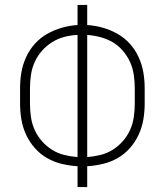

<svg xmlns="http://www.w3.org/2000/svg" viewBox="-20 -755 665 775"><path d="M293 0V-84Q261 -86 229.5 -93.5Q198 -101 170 -117Q142 -133 120.5 -157.5Q99 -182 85.5 -211Q72 -240 66.5 -272Q61 -304 61 -336V-399Q61 -432 66.5 -463.5Q72 -495 85.5 -524.5Q99 -554 120.5 -578Q142 -602 170 -618Q198 -634 229.5 -643Q261 -652 293 -654V-735H332V-654Q364 -652 395.5 -643Q427 -634 455 -618Q483 -602 504.5 -578Q526 -554 539.5 -524.5Q553 -495 558.5 -463.5Q564 -432 564 -399V-336Q564 -304 558.5 -272Q553 -240 539.5 -211Q526 -182 504.5 -157.5Q483 -133 455 -117Q427 -101 395.5 -93.5Q364 -86 332 -84V0ZM293 -121V-614Q266 -613 239.5 -606Q213 -599 190 -584.5Q167 -570 149 -549.5Q131 -529 120 -504.5Q109 -480 105 -453Q101 -426 101 -399V-336Q101 -309 105 -282Q109 -255 120 -230.5Q131 -206 149 -185.5Q167 -165 190 -150.5Q213 -136 239.5 -129.5Q266 -123 293 -121ZM332 -121Q359 -123 385.5 -129.5Q412 -136 435 -150.5Q458 -165 476 -185.5Q494 -206 505 -230.5Q516 -255 520 -282Q524 -309 524 -336V-399Q524 -426 520 -453Q516 -480 505 -504.5Q494 -529 476 -550Q458 -571 435 -584.5Q412 -598 385.5 -605Q359 -612 332 -614Z"/></svg>

Font: Zed Sans Extralight
Style: Regular
Weight: 200
Designer: Belleve Invis
Foundry: Belleve Invis
Version: Version 1.0.0; ttfautohint (v1.8.4)